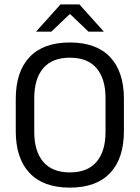

<svg xmlns="http://www.w3.org/2000/svg" viewBox="-20 -845 638 877"><path d="M299 12Q178 12 115 -54.8Q52 -121.5 52 -246V-393.5Q52 -517.5 115 -584.2Q178 -651 299 -651Q420 -651 483 -584.2Q546 -517.5 546 -393.5V-246Q546 -121.5 483 -54.8Q420 12 299 12ZM299 -57.5Q380 -57.5 421 -105.8Q462 -154 462 -242.5V-397Q462 -485.5 421 -533.5Q380 -581.5 299 -581.5Q218.5 -581.5 177.5 -533.5Q136.5 -485.5 136.5 -397V-242.5Q136.5 -154 177.5 -105.8Q218.5 -57.5 299 -57.5ZM145.5 -701.5 256.5 -825H342.5L453.5 -701.5V-700.5H384L301.5 -779.5H297.5L214.5 -700.5H145.5Z"/></svg>

Font: Anek Malayalam
Style: Regular
Weight: 400
Version: Version 1.003